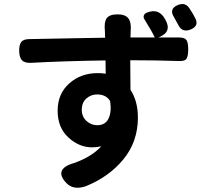

<svg xmlns="http://www.w3.org/2000/svg" viewBox="-20 -849 1040 932"><path d="M899.4 -808.6Q917 -782.2 926.8 -762.7Q948.2 -723.6 906.2 -706.1Q865.2 -689.5 846.7 -725.6Q829.1 -758.8 825.2 -764.6Q797.9 -806.6 844.7 -825.2Q879.9 -838.9 899.4 -808.6ZM452.1 -241.2Q491.2 -241.2 506.8 -273.4Q522.5 -305.7 514.6 -358.4Q495.1 -390.6 451.2 -390.6Q421.9 -390.6 399.4 -371.1Q377 -351.6 377 -315.4Q377 -283.2 399.4 -262.2Q421.9 -241.2 452.1 -241.2ZM649.4 -278.3Q649.4 -161.1 578.6 -75.2Q507.8 10.7 394.5 55.7Q336.9 74.2 303.7 41Q269.5 5.9 279.8 -19Q290 -43.9 339.8 -57.6Q424.8 -87.9 471.7 -138.7Q449.2 -133.8 426.8 -133.8Q364.3 -133.8 312 -181.6Q259.8 -229.5 259.8 -311.5Q259.8 -393.6 315.9 -443.8Q372.1 -494.1 454.1 -494.1Q474.6 -494.1 493.2 -491.2L492.2 -555.7Q289.1 -552.7 128.9 -543.9Q99.6 -543 86.9 -556.2Q74.2 -569.3 73.2 -599.6Q72.3 -630.9 83 -645Q93.8 -659.2 123 -659.2Q187.5 -660.2 326.7 -663.1Q465.8 -666 490.2 -666Q490.2 -671.9 489.7 -681.6Q489.3 -691.4 489.3 -695.3V-698.2Q484.4 -740.2 497.6 -759.8Q510.7 -779.3 550.8 -779.3Q588.9 -779.3 603.5 -759.3Q618.2 -739.3 614.3 -698.2V-696.3Q614.3 -692.4 613.8 -682.6Q613.3 -672.9 613.3 -667H731.4Q717.8 -696.3 680.7 -755.9Q674.8 -765.6 678.7 -774.9Q682.6 -784.2 694.3 -788.1Q750 -810.5 780.3 -757.8Q818.4 -695.3 752.9 -668.9L749 -667H849.6Q877 -667 885.3 -654.3Q893.6 -641.6 893.6 -610.4Q893.6 -577.1 885.7 -564.5Q877.9 -551.8 850.6 -552.7Q737.3 -556.6 612.3 -556.6Q613.3 -507.8 613.3 -413.1Q649.4 -358.4 649.4 -278.3Z"/></svg>

Font: GenSenMaruGothic TW TTF Bold
Style: Regular
Weight: 700
Version: Version 1.301